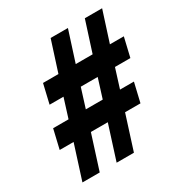

<svg xmlns="http://www.w3.org/2000/svg" viewBox="-154 -767 842 885"><g transform="rotate(-30 267.0 -325.0)"><path d="M32 0 90 -182H16L40 -284H122L154 -386H80L104 -488H186L238 -650H330L278 -488H368L420 -650H512L460 -488H534L510 -386H428L396 -284H470L446 -182H364L306 0H214L272 -182H182L124 0ZM214 -284H304L336 -386H246Z"/></g></svg>

Font: TypoPRO Source Sans Pro
Style: Italic
Weight: 900
Italic angle: -11°
Designer: Paul D. Hunt
Foundry: Adobe Systems Incorporated
Version: Version 1.075;PS 2.000;hotconv 1.0.86;makeotf.lib2.5.63406